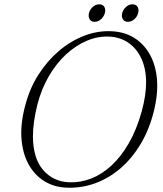

<svg xmlns="http://www.w3.org/2000/svg" viewBox="-20 -856 756 889"><path d="M493.5 -711.5Q553.5 -709.5 599.2 -682Q645 -654.5 673 -605.2Q701 -556 706.8 -488.8Q712.5 -421.5 692 -339.5Q671 -256 631.5 -189.8Q592 -123.5 538.5 -77.2Q485 -31 421.8 -7.8Q358.5 15.5 289.5 13Q231 11 185.2 -17.2Q139.5 -45.5 111.8 -96.2Q84 -147 79.2 -217.5Q74.5 -288 98.5 -374Q119 -449.5 159.2 -512.2Q199.5 -575 253.2 -620.5Q307 -666 368.8 -690Q430.5 -714 493.5 -711.5ZM301 -12Q352 -10 401.8 -29.2Q451.5 -48.5 496 -89.5Q540.5 -130.5 576.5 -193Q612.5 -255.5 636 -339.5Q646.5 -378 651.5 -411.8Q656.5 -445.5 656.5 -475Q656 -541 633.2 -587.8Q610.5 -634.5 571.8 -659.8Q533 -685 484.5 -686.5Q433 -689 381.8 -667.2Q330.5 -645.5 285.2 -603.5Q240 -561.5 205.8 -502.5Q171.5 -443.5 153 -371.5Q142.5 -329.5 137.5 -292.8Q132.5 -256 132.5 -224.5Q133 -122.5 180 -68.5Q227 -14.5 301 -12ZM418 -755Q402 -755 395 -767Q388 -779 392 -795.5Q396.5 -812.5 409.8 -824.2Q423 -836 439.5 -836Q456 -836 463 -824.2Q470 -812.5 465.5 -795.5Q461 -779 447.8 -767Q434.5 -755 418 -755ZM572 -755Q556 -755 548.8 -767Q541.5 -779 546 -796Q550.5 -812.5 563.8 -824.2Q577 -836 593.5 -836Q610 -836 617 -824.2Q624 -812.5 619.5 -795.5Q615.5 -779 602 -767Q588.5 -755 572 -755Z"/></svg>

Font: Fraunces 72pt Soft Wonky ExtraLight
Style: Italic
Weight: 250
Italic angle: -16°
Version: Version 1.000;[b76b70a41]